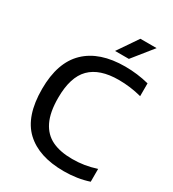

<svg xmlns="http://www.w3.org/2000/svg" viewBox="-224 -1069 1082 1200"><g transform="rotate(30 317.0 -469.0)"><path d="M54 -368.5Q54 -559.5 152.8 -654.5Q251.5 -749.5 435.5 -749.5Q523 -749.5 607.5 -728V-635.5Q526 -657 442 -657Q305 -657 237 -588.8Q169 -520.5 169 -370.5Q169 -266.5 200 -203Q231 -139.5 289.8 -111.2Q348.5 -83 435.5 -83Q480 -83 521.2 -89.5Q562.5 -96 607.5 -110.5V-18Q525 9.5 427.5 9.5Q247.5 9.5 150.8 -81.2Q54 -172 54 -368.5ZM330.5 -802 429.5 -947H546.5L430 -802Z"/></g></svg>

Font: Encode Sans Semi Expanded Medium
Style: Regular
Weight: 500
Width: 6
Designer: Multiple Designers
Foundry: Impallari Type
Version: Version 2.000